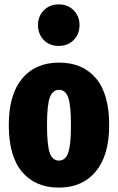

<svg xmlns="http://www.w3.org/2000/svg" viewBox="-20 -836 537 874"><path d="M477 -266Q477 -129 416 -55.5Q355 18 248 18Q141 18 80.5 -53.5Q20 -125 20 -267Q20 -405 80.5 -478Q141 -551 249 -551Q356 -551 416.5 -480Q477 -409 477 -266ZM194 -267Q194 -175 206.5 -140Q219 -105 248 -105Q278 -105 290.5 -140.5Q303 -176 303 -266Q303 -357 290.5 -392Q278 -427 249 -427Q219 -427 206.5 -391.5Q194 -356 194 -267ZM342 -722Q342 -681 315.5 -654Q289 -627 247 -627Q205 -627 179 -654Q153 -681 153 -722Q153 -762 179.5 -789Q206 -816 247 -816Q289 -816 315.5 -789Q342 -762 342 -722Z"/></svg>

Font: Fira Sans Extra Condensed ExtraBold
Style: Regular
Weight: 800
Width: 1
Designer: Carrois Corporate & Edenspiekermann AG
Foundry: Carrois Corporate GbR & Edenspiekermann AG
Version: Version 4.203